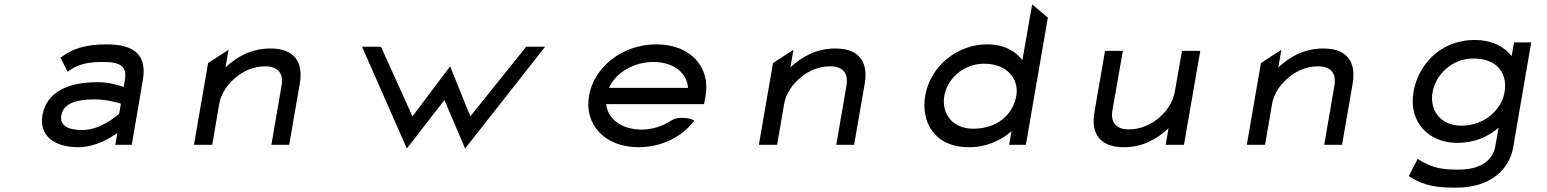

<svg xmlns="http://www.w3.org/2000/svg" viewBox="-20 -666 7114 883"><path d="M258 -401 291 -336 296 -340C342 -372 384 -381 455 -381C537 -381 565 -359 554 -298L549 -266C533 -272 485 -288 429 -288C297 -288 194 -246 175 -135C160 -46 224 11 340 11C420 11 492 -34 520 -55L510 0H586L637 -298C656 -409 603 -462 469 -462C370 -462 311 -440 263 -404ZM262 -136C272 -193 337 -209 415 -209C470 -209 521 -194 536 -189L528 -143C517 -133 443 -68 358 -68C292 -68 254 -89 262 -136Z M1359 -283C1375 -378 1336 -443 1224 -443C1135 -443 1068 -404 1017 -356L1031 -437L937 -376L872 0H956L988 -187C997 -240 1031 -283 1067 -312C1100 -339 1145 -361 1200 -361C1262 -361 1284 -325 1275 -273L1228 0H1310Z M1877 -131 1732 -451H1645L1851 17L2024 -206L2119 17L2487 -451H2400L2143 -131L2050 -361Z M3218 -187 3225 -225C3248 -356 3157 -462 2999 -462C2841 -462 2712 -357 2689 -226C2666 -95 2759 11 2917 11C3022 11 3114 -36 3169 -106L3173 -111L3169 -114C3169 -114 3110 -141 3061 -108C3024 -85 2978 -70 2931 -70C2840 -70 2774 -119 2768 -187ZM2781 -262C2810 -330 2893 -381 2985 -381C3077 -381 3140 -331 3144 -262Z M3957 -283C3973 -378 3934 -443 3822 -443C3733 -443 3666 -404 3615 -356L3629 -437L3535 -376L3470 0H3554L3586 -187C3595 -240 3629 -283 3665 -312C3698 -339 3743 -361 3798 -361C3860 -361 3882 -325 3873 -273L3826 0H3908Z M4632 -63 4621 0H4698L4799 -585L4727 -646L4682 -390C4651 -429 4601 -462 4518 -462C4389 -462 4260 -368 4235 -226C4215 -108 4274 11 4436 11C4520 11 4586 -22 4632 -63ZM4654 -226C4639 -138 4565 -74 4456 -74C4359 -74 4309 -145 4323 -226C4336 -300 4406 -373 4507 -373C4615 -373 4667 -299 4654 -226Z M5013 -149C4997 -54 5036 11 5148 11C5237 11 5303 -28 5354 -76L5341 0H5425L5500 -432H5416L5383 -245C5374 -192 5341 -149 5305 -120C5272 -93 5226 -71 5171 -71C5109 -71 5087 -107 5096 -159L5144 -432H5062Z M6201 -283C6217 -378 6178 -443 6066 -443C5977 -443 5910 -404 5859 -356L5873 -437L5779 -376L5714 0H5798L5830 -187C5839 -240 5873 -283 5909 -312C5942 -339 5987 -361 6042 -361C6104 -361 6126 -325 6117 -273L6070 0H6152Z M6568 -240C6582 -323 6658 -397 6755 -397C6864 -397 6915 -331 6899 -240C6886 -164 6809 -88 6701 -88C6600 -88 6555 -164 6568 -240ZM6481 -245C6456 -103 6552 -9 6681 -9C6764 -9 6825 -38 6872 -79L6857 6C6845 75 6784 114 6690 114C6627 114 6574 112 6505 68L6500 64L6459 144L6462 146C6535 193 6601 197 6676 197C6840 197 6922 109 6939 12L7022 -471H6943L6932 -408C6901 -448 6846 -482 6762 -482C6600 -482 6501 -363 6481 -245Z"/></svg>

Font: Charger Monospace
Style: Regular
Weight: 400
Designer: Jasper
Foundry: Cannot Into Space Fonts
Version: Version 0.980